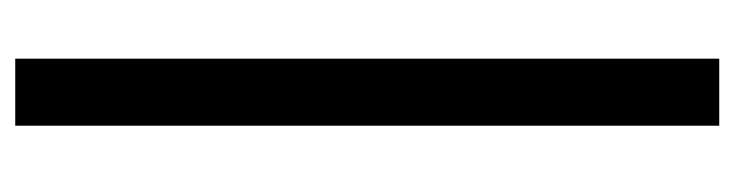

<svg xmlns="http://www.w3.org/2000/svg" viewBox="-376 -399 964 252"><g transform="rotate(-90 106.0 -273.0)"><path d="M67 189V-735H155V189Z"/></g></svg>

Font: Piazzolla SC ExtraBold
Style: Italic
Weight: 800
Italic angle: -11.3°
Designer: Juan Pablo del Peral
Foundry: Huerta Tipografica
Version: Version 1.330